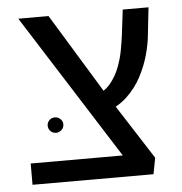

<svg xmlns="http://www.w3.org/2000/svg" viewBox="-46 -638 649 683"><g transform="rotate(-5 278.0 -296.5)"><path d="M417 -5 44 -593H152L335 -293L486 -58ZM43 0V-76H454L486 -58L475 0ZM322 -234 295 -297Q327 -308 347.5 -332.5Q368 -357 380 -388Q392 -419 397.5 -449.5Q403 -480 406 -503L417 -593H509L498 -493Q495 -462 484.5 -424Q474 -386 454 -348Q434 -310 401.5 -279.5Q369 -249 322 -234ZM143 -177Q131 -177 123 -185Q115 -193 115 -205Q115 -216 123 -224Q131 -232 143 -232Q154 -232 162.5 -224Q171 -216 171 -205Q171 -193 162.5 -185Q154 -177 143 -177Z"/></g></svg>

Font: Noto Sans Hebrew Thin
Style: Regular
Weight: 400
Version: Version 3.001